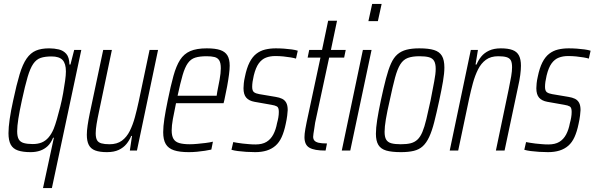

<svg xmlns="http://www.w3.org/2000/svg" viewBox="-20 -763 3013 973"><path d="M198 190 253 -65H249Q238 -38 221.5 -22.5Q205 -7 183.5 0.5Q162 8 135 8Q96 8 71 -0.5Q46 -9 34.5 -30Q23 -51 23 -88Q23 -117 29 -159Q35 -201 47 -255Q64 -335 79.5 -386.5Q95 -438 115 -466.5Q135 -495 162 -506.5Q189 -518 229 -518Q255 -518 278 -512.5Q301 -507 316 -490Q331 -473 332 -436H337L356 -510H392L243 190ZM146 -33Q172 -33 191.5 -41Q211 -49 226 -66.5Q241 -84 252 -110Q260 -130 268.5 -159.5Q277 -189 285.5 -223Q294 -257 300 -291Q306 -325 310 -354Q314 -383 314 -401Q314 -441 297 -459Q280 -477 241 -477Q208 -477 186 -469.5Q164 -462 148.5 -439.5Q133 -417 120 -373Q107 -329 91 -255Q79 -200 73 -161.5Q67 -123 67 -98Q67 -71 75 -57Q83 -43 101 -38Q119 -33 146 -33Z M522 8Q485 8 462.5 -0.5Q440 -9 430 -28.5Q420 -48 420 -80Q420 -100 424 -127.5Q428 -155 435 -189L503 -510H547L482 -199Q474 -162 469.5 -134.5Q465 -107 465 -88Q465 -65 471.5 -53Q478 -41 494 -36.5Q510 -32 535 -32Q573 -32 597.5 -50Q622 -68 637.5 -99Q653 -130 663.5 -168.5Q674 -207 683 -249L738 -510H781L674 0H638L649 -74H645Q636 -52 621 -33.5Q606 -15 582 -3.5Q558 8 522 8Z M937 8Q890 8 861.5 -1.5Q833 -11 820 -33Q807 -55 807 -93Q807 -122 813 -161.5Q819 -201 830 -254Q845 -328 859 -378.5Q873 -429 892.5 -459.5Q912 -490 944 -504Q976 -518 1028 -518Q1071 -518 1096 -509.5Q1121 -501 1132.5 -482Q1144 -463 1144 -430Q1144 -412 1140.5 -385Q1137 -358 1131 -325Q1125 -292 1117 -256L1113 -240H872Q862 -193 856 -159.5Q850 -126 850 -102Q850 -75 859 -59.5Q868 -44 888.5 -38Q909 -32 942 -32Q959 -32 980 -34Q1001 -36 1022 -38.5Q1043 -41 1059 -45L1051 -5Q1038 -2 1019 1Q1000 4 978.5 6Q957 8 937 8ZM880 -278H1078L1081 -298Q1087 -327 1093 -360Q1099 -393 1099 -417Q1099 -444 1091 -457Q1083 -470 1067 -474Q1051 -478 1027 -478Q992 -478 969.5 -471Q947 -464 932 -443Q917 -422 905.5 -382.5Q894 -343 880 -278Z M1273 8Q1251 8 1228 6.5Q1205 5 1185.5 2.5Q1166 0 1153 -4L1162 -43Q1169 -42 1181.5 -39.5Q1194 -37 1209.5 -35.5Q1225 -34 1241.5 -32.5Q1258 -31 1275 -31Q1309 -31 1330.5 -44Q1352 -57 1365 -81.5Q1378 -106 1384 -139Q1388 -153 1390.5 -167.5Q1393 -182 1393 -196Q1393 -218 1383.5 -223.5Q1374 -229 1355 -232L1270 -247Q1242 -252 1228 -268Q1214 -284 1214 -316Q1214 -325 1215.5 -340.5Q1217 -356 1221 -373Q1230 -418 1244.5 -446.5Q1259 -475 1279 -490.5Q1299 -506 1324 -512Q1349 -518 1378 -518Q1399 -518 1419.5 -516.5Q1440 -515 1458.5 -512.5Q1477 -510 1489 -506L1480 -466Q1471 -469 1453.5 -472Q1436 -475 1416 -477Q1396 -479 1375 -479Q1349 -479 1328 -471Q1307 -463 1291.5 -442Q1276 -421 1266 -380Q1262 -363 1260 -349Q1258 -335 1258 -323Q1258 -303 1267 -296Q1276 -289 1294 -286L1377 -272Q1396 -269 1409.5 -262.5Q1423 -256 1430.5 -242.5Q1438 -229 1438 -205Q1438 -198 1435.5 -177.5Q1433 -157 1428 -135Q1420 -96 1407.5 -68.5Q1395 -41 1376 -24.5Q1357 -8 1331.5 0Q1306 8 1273 8Z M1630 0Q1601 0 1581 -3.5Q1561 -7 1548 -14.5Q1535 -22 1529 -35.5Q1523 -49 1523 -68Q1523 -76 1524 -86Q1525 -96 1527.5 -110Q1530 -124 1534 -144L1604 -471H1539L1547 -510H1612L1643 -658H1688L1657 -510H1732L1724 -471H1648L1577 -141Q1575 -125 1572.5 -110.5Q1570 -96 1568.5 -85.5Q1567 -75 1567 -70Q1567 -58 1573.5 -50.5Q1580 -43 1595 -39.5Q1610 -36 1637 -36Z M1847 -656 1866 -743H1914L1895 -656ZM1712 0 1819 -510H1863L1755 0Z M2012 8Q1965 8 1937.5 0Q1910 -8 1897.5 -28.5Q1885 -49 1885 -85Q1885 -114 1891.5 -155.5Q1898 -197 1910 -254Q1924 -319 1936 -365Q1948 -411 1961.5 -441Q1975 -471 1994 -487.5Q2013 -504 2040 -511Q2067 -518 2105 -518Q2152 -518 2179.5 -509.5Q2207 -501 2219.5 -480Q2232 -459 2232 -421Q2232 -392 2225 -351Q2218 -310 2206 -254Q2192 -189 2180.5 -144Q2169 -99 2155 -69Q2141 -39 2122.5 -22Q2104 -5 2077 1.5Q2050 8 2012 8ZM2011 -32Q2041 -32 2061 -37Q2081 -42 2095.5 -55.5Q2110 -69 2120.5 -94Q2131 -119 2140.5 -158.5Q2150 -198 2162 -254Q2173 -312 2180.5 -350.5Q2188 -389 2188 -414Q2188 -440 2180 -454Q2172 -468 2154 -473Q2136 -478 2106 -478Q2070 -478 2047 -469.5Q2024 -461 2009 -437.5Q1994 -414 1982 -369.5Q1970 -325 1955 -254Q1942 -198 1935.5 -159Q1929 -120 1929 -95Q1929 -69 1937 -55.5Q1945 -42 1963 -37Q1981 -32 2011 -32Z M2259 0 2366 -510H2402L2390 -436H2395Q2404 -458 2419 -476.5Q2434 -495 2458.5 -506.5Q2483 -518 2518 -518Q2555 -518 2577.5 -509.5Q2600 -501 2610 -481.5Q2620 -462 2620 -430Q2620 -410 2616.5 -383Q2613 -356 2605 -321L2537 0H2493L2558 -311Q2566 -349 2570.5 -376Q2575 -403 2575 -422Q2575 -446 2568.5 -457.5Q2562 -469 2546.5 -473.5Q2531 -478 2505 -478Q2467 -478 2442.5 -460Q2418 -442 2402.5 -411Q2387 -380 2376.5 -341.5Q2366 -303 2357 -261L2302 0Z M2757 8Q2735 8 2712 6.5Q2689 5 2669.5 2.5Q2650 0 2637 -4L2646 -43Q2653 -42 2665.5 -39.5Q2678 -37 2693.5 -35.5Q2709 -34 2725.5 -32.5Q2742 -31 2759 -31Q2793 -31 2814.5 -44Q2836 -57 2849 -81.5Q2862 -106 2868 -139Q2872 -153 2874.5 -167.5Q2877 -182 2877 -196Q2877 -218 2867.5 -223.5Q2858 -229 2839 -232L2754 -247Q2726 -252 2712 -268Q2698 -284 2698 -316Q2698 -325 2699.5 -340.5Q2701 -356 2705 -373Q2714 -418 2728.5 -446.5Q2743 -475 2763 -490.5Q2783 -506 2808 -512Q2833 -518 2862 -518Q2883 -518 2903.5 -516.5Q2924 -515 2942.5 -512.5Q2961 -510 2973 -506L2964 -466Q2955 -469 2937.5 -472Q2920 -475 2900 -477Q2880 -479 2859 -479Q2833 -479 2812 -471Q2791 -463 2775.5 -442Q2760 -421 2750 -380Q2746 -363 2744 -349Q2742 -335 2742 -323Q2742 -303 2751 -296Q2760 -289 2778 -286L2861 -272Q2880 -269 2893.5 -262.5Q2907 -256 2914.5 -242.5Q2922 -229 2922 -205Q2922 -198 2919.5 -177.5Q2917 -157 2912 -135Q2904 -96 2891.5 -68.5Q2879 -41 2860 -24.5Q2841 -8 2815.5 0Q2790 8 2757 8Z"/></svg>

Font: Saira Condensed ExtraLight
Style: Italic
Weight: 250
Width: 3
Italic angle: -12°
Designer: Hector Gatti with collaboration of the Omnibus-Type team
Foundry: Omnibus-Type
Version: Version 1.101